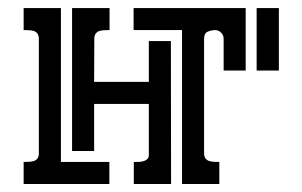

<svg xmlns="http://www.w3.org/2000/svg" viewBox="-20 -460 756 480"><path d="M253.9 -384.8Q247.6 -384.8 241 -384.5Q234.4 -384.3 228.8 -382.6Q223.1 -380.9 219.5 -376.2Q215.8 -371.6 215.8 -362.8L215.3 -255.4H352.1V-357.4H407.2L407.7 0H314.5V-55.2Q318.4 -55.2 324.7 -55.2Q331.1 -55.2 337.2 -56.6Q343.3 -58.1 347.7 -61.8Q352.1 -65.4 352.1 -72.3V-200.2H215.3V-82.5H160.2V-439.9H253.9ZM490.2 -77.1Q490.2 -68.4 493.9 -63.7Q497.6 -59.1 503.2 -57.4Q508.8 -55.7 515.4 -55.4Q522 -55.2 528.3 -55.2V0H435.1V-384.8H314V-439.9H594.2V-283.7H539.1V-362.8Q539.1 -372.1 532.7 -378.4Q526.4 -384.8 517.1 -384.8Q506.8 -384.3 498.5 -380.4Q490.2 -376.5 490.2 -363.3ZM253.4 -55.2V0H39.1V-55.2Q44.9 -55.2 51.8 -55.4Q58.6 -55.7 64.2 -57.4Q69.8 -59.1 73.5 -63.5Q77.1 -67.9 77.1 -76.7V-362.8Q77.1 -371.6 73.5 -376.2Q69.8 -380.9 64.2 -382.6Q58.6 -384.3 52 -384.5Q45.4 -384.8 39.1 -384.8V-439.9H132.3V-55.2ZM677.2 -439.9V-283.7H621.6V-439.9Z"/></svg>

Font: Isar CAT
Style: Regular
Weight: 400
Designer: Digitized by Peter Wiegel
Foundry: CAT-Fonts, Peter Wiegel
Version: Version 1.000; ttfautohint (v1.3)